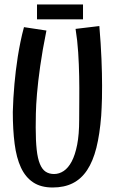

<svg xmlns="http://www.w3.org/2000/svg" viewBox="-20 -830 516 856"><path d="M431.2 -314Q424.8 -231.4 409.7 -171.1Q394.5 -110.8 368.4 -71.5Q342.3 -32.2 304.4 -13.2Q266.6 5.9 214.8 5.9Q162.1 5.9 127.7 -17.1Q93.3 -40 73.2 -83.3Q53.2 -126.5 45.2 -189Q37.1 -251.5 37.1 -331.1Q38.6 -391.1 44.4 -455.6Q46.9 -482.9 50.5 -513.9Q54.2 -544.9 59.3 -577.4Q64.5 -609.9 71.3 -643.3Q78.1 -676.8 86.9 -709L187 -693.8Q168.9 -604.5 159.2 -534.9Q149.4 -465.3 145 -412.8Q140.6 -360.4 139.9 -323.5Q139.2 -286.6 139.2 -262.2Q139.2 -202.6 143.6 -162.8Q147.9 -123 158 -98.9Q168 -74.7 183.6 -64.5Q199.2 -54.2 221.2 -54.2Q243.7 -54.2 263.9 -67.6Q284.2 -81.1 299.6 -109.9Q314.9 -138.7 324 -184.6Q333 -230.5 333 -295.9Q333 -338.4 333.5 -387.9Q334 -437.5 333 -490Q332 -542.5 328.6 -596.2Q325.2 -649.9 316.9 -701.2L422.9 -713.9Q429.7 -633.8 432.4 -566.9Q435.1 -500 435.1 -448.2Q435.1 -416 434.6 -391.4Q434.1 -366.7 433.1 -349.6Q432.1 -329.6 431.2 -314ZM145 -743.7V-810.1H350.1V-743.7Z"/></svg>

Font: Englebert
Style: Regular
Weight: 400
Designer: Astigmatic (AOETI)
Foundry: Astigmatic (AOETI)
Version: Version 1.000